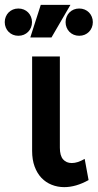

<svg xmlns="http://www.w3.org/2000/svg" viewBox="-36 -764 402 789"><path d="M210 -157Q210 -124.5 223.2 -109.2Q236.5 -94 259 -94Q271 -94 284 -98.2Q297 -102.5 312 -111L328 -24Q276 5 228 5Q200.5 5 176.2 -4.8Q152 -14.5 134.2 -33.2Q116.5 -52 106.2 -79.8Q96 -107.5 96 -144V-532H210ZM131.5 -744H253.5L175.5 -610H88.5ZM289.5 -617Q277.5 -617 267.2 -621.2Q257 -625.5 249.5 -633Q242 -640.5 237.8 -650.8Q233.5 -661 233.5 -673Q233.5 -685 237.8 -695.2Q242 -705.5 249.5 -713Q257 -720.5 267.2 -724.8Q277.5 -729 289.5 -729Q301.5 -729 311.8 -724.8Q322 -720.5 329.5 -713Q337 -705.5 341.2 -695.2Q345.5 -685 345.5 -673Q345.5 -661 341.2 -650.8Q337 -640.5 329.5 -633Q322 -625.5 311.8 -621.2Q301.5 -617 289.5 -617ZM39.5 -617Q27.5 -617 17.2 -621.2Q7 -625.5 -0.5 -633Q-8 -640.5 -12.2 -650.8Q-16.5 -661 -16.5 -673Q-16.5 -685 -12.2 -695.2Q-8 -705.5 -0.5 -713Q7 -720.5 17.2 -724.8Q27.5 -729 39.5 -729Q51.5 -729 61.8 -724.8Q72 -720.5 79.5 -713Q87 -705.5 91.2 -695.2Q95.5 -685 95.5 -673Q95.5 -661 91.2 -650.8Q87 -640.5 79.5 -633Q72 -625.5 61.8 -621.2Q51.5 -617 39.5 -617Z"/></svg>

Font: Argentum Sans
Style: Regular
Weight: 400
Designer: Julieta Ulanovsky, Owen Earl, Chris M. Simpson, Rasmus Andersson, Cristiano Sobral
Foundry: The Argentum Sans Project Authors
Version: Version 3.135; ttfautohint (v1.8.4.7-5d5b-dirty)